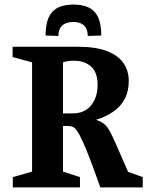

<svg xmlns="http://www.w3.org/2000/svg" viewBox="-20 -818 643 838"><path d="M36 0V-45L120 -69V-546L35 -569V-614H318Q398 -614 447 -595Q496 -576 519 -542.5Q542 -509 542 -465Q542 -419 524 -385.5Q506 -352 473.5 -330Q441 -308 399 -295Q421 -288 434.5 -277Q448 -266 460.5 -243Q473 -220 491 -178Q509 -136 539 -68L603 -45V0H418Q391 -76 372 -125.5Q353 -175 339.5 -204Q326 -233 316.5 -246.5Q307 -260 298.5 -264Q290 -268 280 -268H255V-69L329 -45V0ZM255 -323H296Q349 -323 377.5 -358Q406 -393 406 -448Q406 -502 377.5 -527.5Q349 -553 303 -553Q289 -553 276 -551Q263 -549 255 -546ZM235 -661 179 -663Q179 -734 208 -766Q237 -798 301 -798Q364 -798 393 -766Q422 -734 422 -663L363 -661Q363 -691 347 -706.5Q331 -722 300 -722Q268 -722 251.5 -706.5Q235 -691 235 -661Z"/></svg>

Font: Manuale
Style: Bold
Weight: 700
Version: Version 1.002